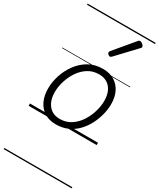

<svg xmlns="http://www.w3.org/2000/svg" viewBox="-303 -975 1195 1440"><g transform="rotate(30 294.5 -255.0)"><path d="M245 19Q186 19 145 -7Q104 -33 82.5 -79Q61 -125 61 -186Q61 -242 79.5 -300Q98 -358 134.5 -408Q171 -458 223.5 -488.5Q276 -519 346 -519Q404 -519 445 -494Q486 -469 508 -424.5Q530 -380 530 -320Q530 -277 518.5 -230.5Q507 -184 484.5 -139.5Q462 -95 428 -59Q394 -23 348 -2Q302 19 245 19ZM250 -31Q304 -31 345.5 -58Q387 -85 415 -127.5Q443 -170 458 -220Q473 -270 473 -315Q473 -362 457.5 -396.5Q442 -431 412.5 -450Q383 -469 342 -469Q288 -469 246.5 -443Q205 -417 176.5 -374.5Q148 -332 133 -283Q118 -234 118 -189Q118 -141 133.5 -105.5Q149 -70 178.5 -50.5Q208 -31 250 -31ZM342 -624Q336 -624 327 -631.5Q318 -639 318 -646Q318 -650 319.5 -653.5Q321 -657 325 -662L463 -827Q468 -834 472.5 -836.5Q477 -839 483 -839Q489 -839 497 -834Q505 -829 511 -822Q517 -815 517 -808Q517 -803 515 -799.5Q513 -796 508 -792L359 -634Q350 -624 342 -624ZM0 365H589V375H0ZM0 -20H589V0H0ZM0 -505H589V-500H0ZM0 -885H589V-875H0Z"/></g></svg>

Font: Playwrite IS Guides
Style: Regular
Weight: 400
Designer: Veronika Burian, José Scaglione
Foundry: TypeTogether
Version: Version 1.003